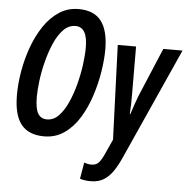

<svg xmlns="http://www.w3.org/2000/svg" viewBox="-62 -786 1071 1087"><g transform="rotate(5 473.5 -242.5)"><path d="M208 10Q120 10 77.5 -43.5Q35 -97 35 -211Q35 -276 47.5 -347.5Q60 -419 84.5 -486Q109 -553 145.5 -607Q182 -661 231 -693Q280 -725 341 -725Q429 -725 470 -671Q511 -617 511 -510Q511 -453 500 -384Q489 -315 466.5 -245.5Q444 -176 408.5 -118Q373 -60 323 -25Q273 10 208 10ZM216 -87Q253 -87 282 -116.5Q311 -146 333 -194.5Q355 -243 370 -300Q385 -357 392.5 -412.5Q400 -468 400 -512Q400 -628 332 -628Q293 -628 263 -597Q233 -566 211.5 -516.5Q190 -467 175.5 -410Q161 -353 154.5 -300Q148 -247 148 -210Q148 -142 165 -114.5Q182 -87 216 -87ZM493 240Q457 240 432 231L448 138Q470 146 490 146Q517 146 532.5 127.5Q548 109 563 74L599 -5L579 -542H683L684 -270Q684 -242 683.5 -214Q683 -186 681 -158H684Q693 -187 703 -215Q713 -243 720 -262L838 -542H947L663 90Q643 135 620.5 168.5Q598 202 567.5 221Q537 240 493 240Z"/></g></svg>

Font: Noto Sans ExtraCondensed SemiBold
Style: Italic
Weight: 600
Width: 2
Italic angle: -12°
Designer: Monotype Design Team
Foundry: Monotype Imaging Inc.
Version: Version 2.013; ttfautohint (v1.8.4.7-5d5b)